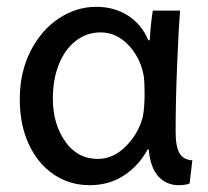

<svg xmlns="http://www.w3.org/2000/svg" viewBox="-20 -517 611 563"><path d="M508 -486Q504 -439 499.5 -330.5Q495 -222 495 -131Q495 -87 506.5 -67.5Q518 -48 544 -47L536 21Q524 26 504 26Q468 26 444.5 0.5Q421 -25 416 -79H413Q387 -31 343.5 -2.5Q300 26 243 26Q184 26 137.5 -5.5Q91 -37 64.5 -94Q38 -151 38 -226Q38 -305 69.5 -367Q101 -429 152.5 -463Q204 -497 262 -497Q315 -497 355 -471.5Q395 -446 415 -399H419Q422 -447 428 -486ZM135 -227Q135 -154 171 -102.5Q207 -51 267 -51Q312 -51 349 -88Q386 -125 399 -175Q404 -203 404 -243Q404 -279 401 -297Q391 -349 356 -385.5Q321 -422 275 -422Q234 -422 202 -397Q170 -372 152.5 -328Q135 -284 135 -228Z"/></svg>

Font: LINE Seed Sans KR Regular
Style: Regular
Weight: 400
Designer: LINE VX Design & Sandoll Inc & Dalton Maag Ltd
Foundry: Sandoll Inc.
Version: Version 1.000